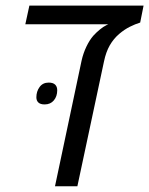

<svg xmlns="http://www.w3.org/2000/svg" viewBox="-20 -650 521 670"><path d="M171.9 0 264.6 -438Q270.5 -464.4 281.5 -487.3Q292.5 -510.3 305.7 -525.4Q316.4 -537.1 328.6 -547.1Q340.8 -557.1 351.1 -562L357.9 -565.4H68.4L82.5 -630.4H481L469.2 -571.3Q451.7 -565.9 433.1 -556.6Q414.6 -547.4 396 -531.7Q376.5 -515.1 363 -491.7Q349.6 -468.3 342.8 -435.1L250 0ZM135.7 -285.6Q121.1 -285.6 114 -292.2Q106.9 -298.8 106.9 -310.5Q106.9 -331.1 118.2 -346.4Q129.4 -361.8 149.9 -361.8Q165 -361.8 172.4 -354.7Q179.7 -347.7 179.7 -335Q179.7 -314 168 -299.8Q156.2 -285.6 135.7 -285.6Z"/></svg>

Font: Open Sans SemiCondensed
Style: Italic
Weight: 400
Width: 4
Italic angle: -12°
Designer: Monotype Design Team
Foundry: Monotype Imaging Inc.
Version: Version 3.000